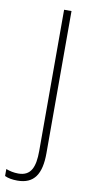

<svg xmlns="http://www.w3.org/2000/svg" viewBox="-159 -754 464 971"><g transform="rotate(10 73.5 -268.0)"><path d="M5 178C91 178 126 123 126 16V-714H88V11C88 95 68 142 3 142C-20 142 -42 137 -60 130V166C-43 174 -21 178 5 178Z"/></g></svg>

Font: Noto Sans Georgian Condensed ExtraLight
Style: Regular
Weight: 200
Width: 3
Designer: Monotype Design Team, Akaki Razmadze
Foundry: Google LLC
Version: Version 2.005